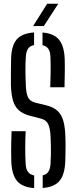

<svg xmlns="http://www.w3.org/2000/svg" viewBox="-20 -976 398 1003"><path d="M158.5 6.5Q96 2 68.8 -31Q41.5 -64 39 -133.5Q38.5 -162.5 38.2 -187.2Q38 -212 38.8 -236.8Q39.5 -261.5 40.5 -290.5H114Q112 -247.5 111.8 -204.5Q111.5 -161.5 114 -121Q115 -94 125.5 -79Q136 -64 158.5 -59.5ZM203 6V-60Q223.5 -64.5 233 -79.5Q242.5 -94.5 244 -121Q245.5 -148 246 -169.2Q246.5 -190.5 245.8 -213.2Q245 -236 244 -265Q242.5 -300.5 233 -324.5Q223.5 -348.5 195.5 -356L139.5 -370.5Q99.5 -380.5 77.8 -400.5Q56 -420.5 47.2 -452.8Q38.5 -485 37 -531.5Q36.5 -562.5 37 -598.5Q37.5 -634.5 38 -668Q39.5 -737 66.8 -769.5Q94 -802 158 -806.5V-740.5Q136.5 -736.5 126.5 -721.5Q116.5 -706.5 115 -679.5Q112.5 -643 112.8 -606Q113 -569 115 -531.5Q116 -490.5 125.8 -468.8Q135.5 -447 165 -439.5L217 -427Q258.5 -417.5 280.5 -396.8Q302.5 -376 311.2 -343.2Q320 -310.5 321.5 -265Q322.5 -237 322.5 -216.8Q322.5 -196.5 322 -177.5Q321.5 -158.5 321 -133.5Q318.5 -64.5 291.2 -31.5Q264 1.5 203 6ZM242.5 -520Q244 -559.5 244.5 -599.8Q245 -640 243.5 -679.5Q242.5 -706 232.5 -720.8Q222.5 -735.5 202 -740V-806Q261 -801.5 288.2 -768.8Q315.5 -736 318 -667.5Q319 -640.5 318.5 -601.2Q318 -562 317 -520ZM153 -840 226.5 -956.5H284.5L209 -840Z"/></svg>

Font: Big Shoulders Stencil Display Thin Medium
Style: Regular
Weight: 500
Version: Version 2.001